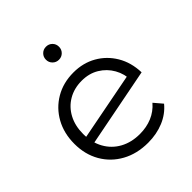

<svg xmlns="http://www.w3.org/2000/svg" viewBox="-198 -861 1001 1001"><g transform="rotate(-45 302.0 -360.5)"><path d="M322.6 4.7Q240.8 4.7 178.4 -29.7Q115.9 -64 81 -124.6Q46.1 -185.3 46.1 -263Q46.1 -341.1 79.6 -401.3Q113 -461.5 171.7 -495.8Q230.3 -530.2 305.7 -530.2Q376.6 -530.2 432.4 -498.4Q488.3 -466.6 521.9 -410.2Q555.5 -353.7 557.8 -279.4L106 -191.2L101.7 -243.2L516.8 -323.6L490.2 -285.8Q489.5 -336.4 465.9 -377.9Q442.3 -419.5 401.2 -444.4Q360.2 -469.3 305.7 -469.3Q249.9 -469.3 206.6 -443.9Q163.3 -418.6 139.1 -373.1Q114.9 -327.6 114.9 -267.7Q114.9 -204.2 141.4 -156.9Q167.9 -109.6 215.1 -83.8Q262.3 -57.9 324.3 -57.9Q373.4 -57.9 414.5 -75.1Q455.6 -92.3 485.5 -127.2L525 -80.9Q490.4 -38.9 437.9 -17.1Q385.4 4.7 322.6 4.7ZM299.6 -630.2Q279.4 -630.2 265.5 -644.2Q251.5 -658.1 251.5 -678.3Q251.5 -698.7 265.5 -712.6Q279.4 -726.4 299.6 -726.4Q320 -726.4 333.9 -712.6Q347.7 -698.7 347.7 -678.3Q347.7 -658.1 333.9 -644.2Q320 -630.2 299.6 -630.2Z"/></g></svg>

Font: Montserrat Alternates Thin
Style: Regular
Weight: 100
Designer: Julieta Ulanovsky
Foundry: Julieta Ulanovsky
Version: Version 9.000